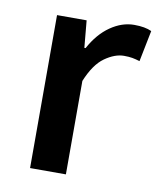

<svg xmlns="http://www.w3.org/2000/svg" viewBox="-64 -555 503 607"><g transform="rotate(10 187.5 -251.5)"><path d="M73 0V-491H168L176 -404H180Q206 -452 243 -477.5Q280 -503 319 -503Q354 -503 375 -493L355 -393Q342 -397 331 -399Q320 -401 304 -401Q275 -401 243 -378.5Q211 -356 188 -300V0Z"/></g></svg>

Font: Giro Semibold
Style: Regular
Weight: 600
Designer: Paul D. Hunt
Foundry: Adobe Systems Incorporated
Version: Version 1.000;PS 1.0;hotconv 1.0.88;makeotf.lib2.5.647800